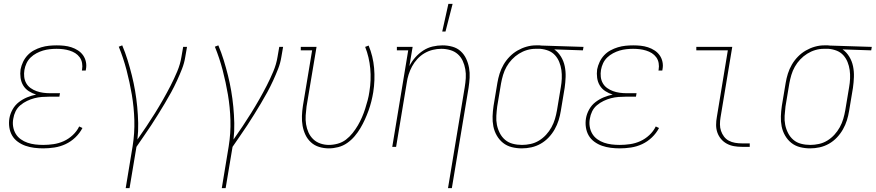

<svg xmlns="http://www.w3.org/2000/svg" viewBox="-20 -764 4556 999"><path d="M205 8Q181 8 157.5 5Q134 2 112.5 -5.5Q91 -13 72.5 -26.5Q54 -40 43 -59Q32 -78 28.5 -101.5Q25 -125 29 -149Q33 -172 45.5 -194.5Q58 -217 78 -232.5Q98 -248 121 -257.5Q144 -267 168 -272Q148 -278 130 -289.5Q112 -301 101 -319Q90 -337 87 -359Q84 -381 87 -403Q91 -423 100 -442Q109 -461 123.5 -476.5Q138 -492 156.5 -502Q175 -512 195 -518Q215 -524 235 -526Q255 -528 275 -528Q295 -528 314 -526Q333 -524 351.5 -518Q370 -512 386 -501.5Q402 -491 412.5 -476Q423 -461 427 -442Q431 -423 427 -403L426 -397H406L407 -402Q410 -419 407 -436Q404 -453 394.5 -466Q385 -479 371.5 -487.5Q358 -496 341.5 -501Q325 -506 308.5 -508Q292 -510 274 -510Q257 -510 239 -508Q221 -506 204 -501Q187 -496 170 -487Q153 -478 139.5 -465Q126 -452 118 -435Q110 -418 107 -400Q104 -382 106 -364Q108 -346 116.5 -331Q125 -316 139 -306Q153 -296 169.5 -290Q186 -284 204 -281.5Q222 -279 240 -279H292L289 -261H237Q218 -261 198 -259.5Q178 -258 159 -253Q140 -248 121 -239Q102 -230 86 -216.5Q70 -203 61 -184.5Q52 -166 49 -146Q45 -125 48.5 -104.5Q52 -84 62 -67.5Q72 -51 88 -39.5Q104 -28 123 -21.5Q142 -15 162.5 -12.5Q183 -10 205 -10Q231 -10 258.5 -14Q286 -18 311.5 -29.5Q337 -41 358.5 -61Q380 -81 392 -106L409 -98Q395 -71 372 -49Q349 -27 321 -14Q293 -1 263 3.5Q233 8 205 8Z M634 215 670 -3Q681 -71 679 -138.5Q677 -206 666 -271Q655 -336 638.5 -399Q622 -462 598 -521L616 -528Q632 -490 644 -451Q656 -412 666 -372Q676 -332 683 -291Q690 -250 694 -208Q698 -166 699 -123.5Q700 -81 695 -38Q719 -72 742 -106.5Q765 -141 786.5 -175.5Q808 -210 828.5 -246Q849 -282 867.5 -318Q886 -354 902 -392Q918 -430 924 -468L933 -520H953L944 -468Q939 -436 927 -405.5Q915 -375 901 -344.5Q887 -314 871 -284.5Q855 -255 837.5 -226Q820 -197 802.5 -168.5Q785 -140 766.5 -112Q748 -84 728.5 -56Q709 -28 690 0L654 215Z M1134 215 1170 -3Q1181 -71 1179 -138.5Q1177 -206 1166 -271Q1155 -336 1138.5 -399Q1122 -462 1098 -521L1116 -528Q1132 -490 1144 -451Q1156 -412 1166 -372Q1176 -332 1183 -291Q1190 -250 1194 -208Q1198 -166 1199 -123.5Q1200 -81 1195 -38Q1219 -72 1242 -106.5Q1265 -141 1286.5 -175.5Q1308 -210 1328.5 -246Q1349 -282 1367.5 -318Q1386 -354 1402 -392Q1418 -430 1424 -468L1433 -520H1453L1444 -468Q1439 -436 1427 -405.5Q1415 -375 1401 -344.5Q1387 -314 1371 -284.5Q1355 -255 1337.5 -226Q1320 -197 1302.5 -168.5Q1285 -140 1266.5 -112Q1248 -84 1228.5 -56Q1209 -28 1190 0L1154 215Z M1691 8Q1665 8 1640.5 0.5Q1616 -7 1598 -23.5Q1580 -40 1569.5 -62Q1559 -84 1554.5 -109Q1550 -134 1551 -160.5Q1552 -187 1556 -213L1604 -502H1545V-520H1627L1575 -210Q1572 -187 1570.5 -163.5Q1569 -140 1572.5 -117.5Q1576 -95 1585 -75Q1594 -55 1609.5 -40Q1625 -25 1646.5 -17.5Q1668 -10 1691 -10Q1714 -10 1737.5 -16.5Q1761 -23 1780 -37.5Q1799 -52 1814.5 -71.5Q1830 -91 1842 -111.5Q1854 -132 1863.5 -154Q1873 -176 1880 -198Q1887 -220 1893 -242.5Q1899 -265 1902 -287Q1912 -348 1906.5 -407.5Q1901 -467 1880 -520L1898 -527Q1921 -472 1926.5 -410Q1932 -348 1922 -284Q1918 -260 1912 -236Q1906 -212 1897.5 -188.5Q1889 -165 1878.5 -142Q1868 -119 1855 -97Q1842 -75 1825 -55Q1808 -35 1786.5 -20Q1765 -5 1740 1.5Q1715 8 1691 8Z M2311 215 2398 -310Q2402 -334 2403.5 -357.5Q2405 -381 2401 -404Q2397 -427 2387.5 -447.5Q2378 -468 2361.5 -482.5Q2345 -497 2322.5 -503.5Q2300 -510 2276 -510Q2254 -510 2231.5 -504.5Q2209 -499 2188.5 -487Q2168 -475 2151.5 -457Q2135 -439 2124 -418.5Q2113 -398 2106 -376Q2099 -354 2096 -331L2041 0H2021L2104 -502H2045V-520H2127L2110 -420Q2122 -444 2140.5 -465Q2159 -486 2182 -501Q2205 -516 2231 -522Q2257 -528 2283 -528Q2309 -528 2334 -521Q2359 -514 2377 -497.5Q2395 -481 2405.5 -458.5Q2416 -436 2420.5 -411Q2425 -386 2423.5 -359.5Q2422 -333 2418 -307L2331 215ZM2281 -600 2313 -744H2335L2298 -600Z M2695 8Q2668 8 2642.5 1.5Q2617 -5 2597.5 -20.5Q2578 -36 2565 -58.5Q2552 -81 2547 -106.5Q2542 -132 2543 -159Q2544 -186 2548 -213L2568 -333Q2572 -357 2579.5 -381Q2587 -405 2600 -427.5Q2613 -450 2631.5 -469Q2650 -488 2672.5 -501Q2695 -514 2719.5 -521Q2744 -528 2768 -528H2781Q2785 -528 2788.5 -528Q2792 -528 2796 -527L3016 -520L3013 -502L2864 -507Q2885 -492 2899 -469Q2913 -446 2918.5 -419Q2924 -392 2923 -363.5Q2922 -335 2918 -307L2898 -187Q2894 -162 2886.5 -138Q2879 -114 2866 -91Q2853 -68 2834.5 -48.5Q2816 -29 2793 -16Q2770 -3 2745 2.5Q2720 8 2695 8ZM2696 -10Q2718 -10 2741 -15Q2764 -20 2784.5 -32.5Q2805 -45 2821.5 -63Q2838 -81 2849.5 -102Q2861 -123 2867.5 -145Q2874 -167 2878 -190L2898 -310Q2902 -332 2903 -355Q2904 -378 2901 -399.5Q2898 -421 2890 -441Q2882 -461 2868 -476.5Q2854 -492 2834 -500Q2814 -508 2791 -510H2766Q2744 -510 2722 -503.5Q2700 -497 2680 -484.5Q2660 -472 2643.5 -454.5Q2627 -437 2615.5 -416.5Q2604 -396 2597.5 -374Q2591 -352 2587 -330L2567 -210Q2564 -186 2562.5 -161.5Q2561 -137 2565.5 -114.5Q2570 -92 2580.5 -71.5Q2591 -51 2608 -36.5Q2625 -22 2648 -16Q2671 -10 2696 -10Z M3205 8Q3181 8 3157.5 5Q3134 2 3112.5 -5.5Q3091 -13 3072.5 -26.5Q3054 -40 3043 -59Q3032 -78 3028.5 -101.5Q3025 -125 3029 -149Q3033 -172 3045.5 -194.5Q3058 -217 3078 -232.5Q3098 -248 3121 -257.5Q3144 -267 3168 -272Q3148 -278 3130 -289.5Q3112 -301 3101 -319Q3090 -337 3087 -359Q3084 -381 3087 -403Q3091 -423 3100 -442Q3109 -461 3123.5 -476.5Q3138 -492 3156.5 -502Q3175 -512 3195 -518Q3215 -524 3235 -526Q3255 -528 3275 -528Q3295 -528 3314 -526Q3333 -524 3351.5 -518Q3370 -512 3386 -501.5Q3402 -491 3412.5 -476Q3423 -461 3427 -442Q3431 -423 3427 -403L3426 -397H3406L3407 -402Q3410 -419 3407 -436Q3404 -453 3394.5 -466Q3385 -479 3371.5 -487.5Q3358 -496 3341.5 -501Q3325 -506 3308.5 -508Q3292 -510 3274 -510Q3257 -510 3239 -508Q3221 -506 3204 -501Q3187 -496 3170 -487Q3153 -478 3139.5 -465Q3126 -452 3118 -435Q3110 -418 3107 -400Q3104 -382 3106 -364Q3108 -346 3116.5 -331Q3125 -316 3139 -306Q3153 -296 3169.5 -290Q3186 -284 3204 -281.5Q3222 -279 3240 -279H3292L3289 -261H3237Q3218 -261 3198 -259.5Q3178 -258 3159 -253Q3140 -248 3121 -239Q3102 -230 3086 -216.5Q3070 -203 3061 -184.5Q3052 -166 3049 -146Q3045 -125 3048.5 -104.5Q3052 -84 3062 -67.5Q3072 -51 3088 -39.5Q3104 -28 3123 -21.5Q3142 -15 3162.5 -12.5Q3183 -10 3205 -10Q3231 -10 3258.5 -14Q3286 -18 3311.5 -29.5Q3337 -41 3358.5 -61Q3380 -81 3392 -106L3409 -98Q3395 -71 3372 -49Q3349 -27 3321 -14Q3293 -1 3263 3.5Q3233 8 3205 8Z M3840 0Q3819 0 3799 -3.5Q3779 -7 3761.5 -16.5Q3744 -26 3731.5 -41Q3719 -56 3712.5 -74.5Q3706 -93 3706 -114Q3706 -135 3710 -156L3767 -502H3603V-520H3790L3729 -153Q3726 -135 3726 -117Q3726 -99 3731.5 -83Q3737 -67 3747 -53.5Q3757 -40 3772 -32Q3787 -24 3804.5 -21Q3822 -18 3840 -18H3881V0Z M4195 8Q4168 8 4142.5 1.5Q4117 -5 4097.5 -20.5Q4078 -36 4065 -58.5Q4052 -81 4047 -106.5Q4042 -132 4043 -159Q4044 -186 4048 -213L4068 -333Q4072 -357 4079.5 -381Q4087 -405 4100 -427.5Q4113 -450 4131.5 -469Q4150 -488 4172.5 -501Q4195 -514 4219.5 -521Q4244 -528 4268 -528H4281Q4285 -528 4288.5 -528Q4292 -528 4296 -527L4516 -520L4513 -502L4364 -507Q4385 -492 4399 -469Q4413 -446 4418.5 -419Q4424 -392 4423 -363.5Q4422 -335 4418 -307L4398 -187Q4394 -162 4386.5 -138Q4379 -114 4366 -91Q4353 -68 4334.5 -48.5Q4316 -29 4293 -16Q4270 -3 4245 2.5Q4220 8 4195 8ZM4196 -10Q4218 -10 4241 -15Q4264 -20 4284.5 -32.5Q4305 -45 4321.5 -63Q4338 -81 4349.5 -102Q4361 -123 4367.5 -145Q4374 -167 4378 -190L4398 -310Q4402 -332 4403 -355Q4404 -378 4401 -399.5Q4398 -421 4390 -441Q4382 -461 4368 -476.5Q4354 -492 4334 -500Q4314 -508 4291 -510H4266Q4244 -510 4222 -503.5Q4200 -497 4180 -484.5Q4160 -472 4143.5 -454.5Q4127 -437 4115.5 -416.5Q4104 -396 4097.5 -374Q4091 -352 4087 -330L4067 -210Q4064 -186 4062.5 -161.5Q4061 -137 4065.5 -114.5Q4070 -92 4080.5 -71.5Q4091 -51 4108 -36.5Q4125 -22 4148 -16Q4171 -10 4196 -10Z"/></svg>

Font: Iosevka Curly Slab Thin
Style: Italic
Weight: 100
Italic angle: -9°
Monospace: yes
Designer: Belleve Invis
Foundry: Belleve Invis
Version: Version 22.1.2; ttfautohint (v1.8.4)